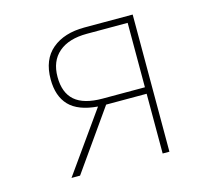

<svg xmlns="http://www.w3.org/2000/svg" viewBox="-83 -621 765 714"><g transform="rotate(-15 300.0 -264.0)"><path d="M272 -231Q197 -237 162.5 -273Q128 -309 128 -374Q128 -450 174.5 -489Q221 -528 299 -528H485V0H459V-230H303L141 0H108ZM459 -255V-503H302Q232 -503 193.5 -470Q155 -437 155 -376Q155 -315 189.5 -285Q224 -255 296 -255Z"/></g></svg>

Font: Noto Sans Mono UI Thin
Style: Regular
Weight: 250
Monospace: yes
Designer: Monotype Design team
Foundry: Monotype Imaging Inc.
Version: Version 1.000